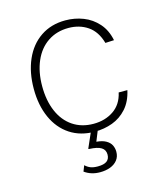

<svg xmlns="http://www.w3.org/2000/svg" viewBox="-109 -612 778 895"><g transform="rotate(-15 280.0 -164.0)"><path d="M485 -379 443 -377Q426.5 -435 386.8 -462Q347 -489 294 -489Q237 -489 194.2 -460.2Q151.5 -431.5 128.8 -379Q106 -326.5 106 -258Q106 -188.5 128.5 -136.2Q151 -84 193.2 -55.5Q235.5 -27 293 -27Q349 -27 390 -55Q431 -83 443 -138H485Q473.5 -85.5 444 -52.5Q414.5 -19.5 374.5 -4.8Q334.5 10 289 10Q220 10 169.5 -23.2Q119 -56.5 92 -116.8Q65 -177 65 -256Q65 -335.5 92 -397Q119 -458.5 169.8 -492.8Q220.5 -527 289 -527Q334.5 -527 375.2 -511.2Q416 -495.5 445.5 -462.2Q475 -429 485 -379ZM264 199Q242 199 223.5 193.2Q205 187.5 189 176L200 148Q211.5 159 225.2 164.5Q239 170 260 170Q290 170 304 159.5Q318 149 318 128Q318 105 299.8 93.8Q281.5 82.5 243 81Q239.5 81 238.8 80Q238 79 239 77L275 -5H308L283 57Q312 59.5 329.2 69.5Q346.5 79.5 353.8 94.2Q361 109 361 126Q361 149.5 348 166Q335 182.5 313 190.8Q291 199 264 199Z"/></g></svg>

Font: Public Sans VF
Style: Regular
Weight: 400
Designer: Pablo Impallari, Rodrigo Fuenzalida (Modified by Dan O. Williams and USWDS)
Version: Version 1.003